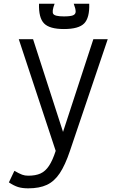

<svg xmlns="http://www.w3.org/2000/svg" viewBox="-20 -832 640 1048"><path d="M134 196Q101.5 196 78.5 188.8Q55.5 181.5 28.5 163.5L58.5 100.5Q86 116 100.8 121.5Q115.5 127 134 127Q174.5 127 201 115Q227.5 103 247.2 73.5Q267 44 284 -8.5L82.5 -618H160.5L324 -112L489.5 -618H568L361 -6Q335.5 69.5 306 113.8Q276.5 158 235.8 177Q195 196 134 196ZM329 -673.5Q250.5 -673.5 220.5 -704.2Q190.5 -735 193 -811.5H278Q262 -769.5 270.8 -756Q279.5 -742.5 329 -742.5Q363.5 -742.5 378.2 -748.2Q393 -754 393 -769Q393 -784 382.5 -811.5H467Q469.5 -735 439.5 -704.2Q409.5 -673.5 329 -673.5Z"/></svg>

Font: Victor Mono Thin
Style: Regular
Weight: 100
Monospace: yes
Designer: Rune Bjørnerås
Version: Version 1.561;gftools[0.9.30]